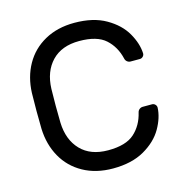

<svg xmlns="http://www.w3.org/2000/svg" viewBox="-106 -809 880 917"><g transform="rotate(-15 333.5 -350.0)"><path d="M342 -80Q430 -80 472 -118Q514 -156 528 -216Q530 -226 537.5 -232Q545 -238 554 -238H600Q609 -238 615.5 -231.5Q622 -225 622 -216Q620 -167 590 -114.5Q560 -62 497.5 -26Q435 10 342 10Q258 10 195 -25Q132 -60 97.5 -121.5Q63 -183 60 -261Q59 -291 59 -350Q59 -409 60 -439Q63 -517 97.5 -578.5Q132 -640 195 -675Q258 -710 342 -710Q435 -710 497.5 -674Q560 -638 590 -585.5Q620 -533 622 -484Q622 -475 615.5 -468.5Q609 -462 600 -462H554Q545 -462 537.5 -468Q530 -474 528 -484Q514 -544 472 -582Q430 -620 342 -620Q255 -620 206.5 -569.5Q158 -519 155 -434Q154 -404 154 -350Q154 -296 155 -266Q158 -181 206.5 -130.5Q255 -80 342 -80Z"/></g></svg>

Font: Hezaedrus
Style: Regular
Weight: 400
Designer: Hubert & Fischer
Foundry: Hubert & Fischer
Version: Version 1.10;September 3, 2019;FontCreator 11.5.0.2425 64-bi